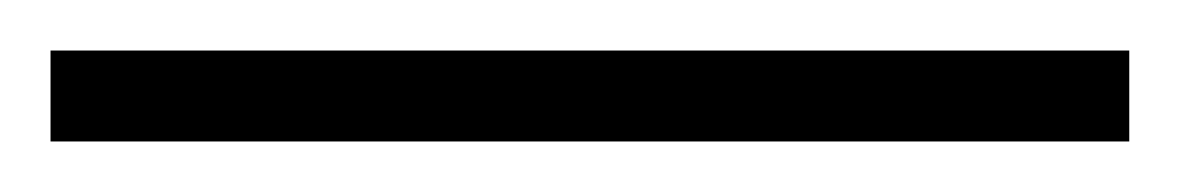

<svg xmlns="http://www.w3.org/2000/svg" viewBox="-20 43 467 76"><path d="M0 99H427V63H0Z"/></svg>

Font: Fixel Display ExtraLight
Style: Regular
Weight: 200
Designer: AlfaBravo + MacPaw
Foundry: Kyrylo Tkachov, Marchela Mozhyna, Serhii Makarenko, Maria Weinstein, Zakhar Kryvoshyya
Version: Version 1.211